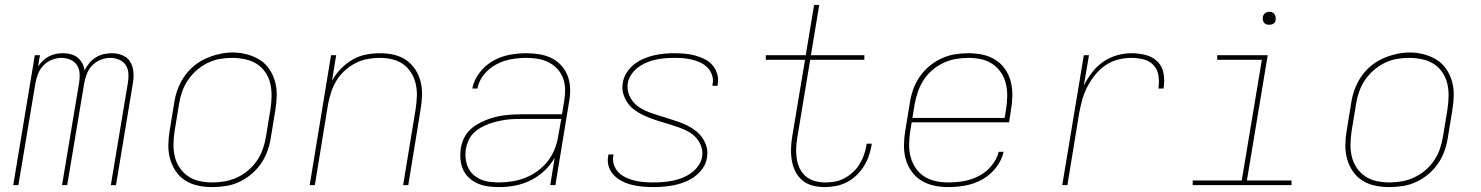

<svg xmlns="http://www.w3.org/2000/svg" viewBox="-20 -755 6040 783"><path d="M34 0 122 -530H143L135 -484Q144 -497 155 -507.5Q166 -518 179.5 -525Q193 -532 207.5 -535Q222 -538 237 -538Q253 -538 268.5 -534Q284 -530 296 -520.5Q308 -511 315.5 -497Q323 -483 325 -467Q332 -483 343.5 -497Q355 -511 370 -520.5Q385 -530 402 -534Q419 -538 436 -538Q459 -538 479.5 -529.5Q500 -521 511 -503Q522 -485 524 -462Q526 -439 522 -416L453 0H432L502 -420Q505 -439 503.5 -457.5Q502 -476 492 -490.5Q482 -505 465 -512Q448 -519 429 -519Q410 -519 390 -511Q370 -503 355.5 -487.5Q341 -472 333.5 -452Q326 -432 323 -413L254 0H233L303 -420Q306 -439 304.5 -457.5Q303 -476 293 -490.5Q283 -505 266 -512Q249 -519 230 -519Q211 -519 191 -511Q171 -503 156.5 -487.5Q142 -472 134.5 -452Q127 -432 124 -413L55 0Z M846 8Q816 8 787.5 2Q759 -4 735.5 -19Q712 -34 696.5 -57Q681 -80 673.5 -107.5Q666 -135 666.5 -164.5Q667 -194 672 -223L690 -333Q694 -361 703.5 -388Q713 -415 729.5 -440Q746 -465 769 -484.5Q792 -504 818.5 -516Q845 -528 873.5 -534.5Q902 -541 929 -541Q958 -541 986.5 -533.5Q1015 -526 1038.5 -511.5Q1062 -497 1078 -473.5Q1094 -450 1101.5 -423Q1109 -396 1108.5 -366Q1108 -336 1103 -307L1085 -197Q1081 -169 1071.5 -141.5Q1062 -114 1045.5 -89.5Q1029 -65 1006 -45.5Q983 -26 956.5 -13.5Q930 -1 901.5 3.5Q873 8 846 8ZM846 -11Q871 -11 897 -15.5Q923 -20 947.5 -31.5Q972 -43 993 -61Q1014 -79 1029 -101.5Q1044 -124 1052.5 -149Q1061 -174 1065 -200L1083 -310Q1087 -336 1087.5 -363Q1088 -390 1082 -415Q1076 -440 1061.5 -461Q1047 -482 1026 -495Q1005 -508 979 -513.5Q953 -519 927 -519Q901 -519 875.5 -514.5Q850 -510 826 -498Q802 -486 781.5 -468Q761 -450 746 -427.5Q731 -405 722.5 -380.5Q714 -356 710 -330L692 -220Q688 -194 687.5 -167.5Q687 -141 693 -116Q699 -91 713 -70.5Q727 -50 747.5 -36Q768 -22 794 -16.5Q820 -11 846 -11Z M1243 0 1330 -530H1351L1334 -426Q1349 -453 1370.5 -475Q1392 -497 1418 -512Q1444 -527 1473 -532.5Q1502 -538 1530 -538Q1559 -538 1587 -531.5Q1615 -525 1637 -509.5Q1659 -494 1674 -471Q1689 -448 1695.5 -421Q1702 -394 1701 -365Q1700 -336 1695 -307L1645 0H1624L1675 -310Q1679 -336 1680 -362Q1681 -388 1675.5 -412.5Q1670 -437 1657 -458Q1644 -479 1624.5 -493Q1605 -507 1580 -513Q1555 -519 1529 -519Q1505 -519 1479.5 -514.5Q1454 -510 1430.5 -498Q1407 -486 1387 -468Q1367 -450 1353 -427.5Q1339 -405 1331 -380.5Q1323 -356 1318 -331L1264 0Z M2015 8Q1992 8 1970 5Q1948 2 1928.5 -6.5Q1909 -15 1893.5 -29Q1878 -43 1869 -62.5Q1860 -82 1858 -104Q1856 -126 1859 -149Q1862 -168 1870 -186.5Q1878 -205 1891.5 -220Q1905 -235 1923 -246Q1941 -257 1959.5 -264.5Q1978 -272 1997 -277Q2016 -282 2035 -284.5Q2054 -287 2073.5 -288Q2093 -289 2112 -289H2272L2281 -344Q2285 -368 2284.5 -392Q2284 -416 2276 -437Q2268 -458 2252.5 -474.5Q2237 -491 2217 -501Q2197 -511 2174 -515Q2151 -519 2127 -519Q2096 -519 2065 -513.5Q2034 -508 2005 -493Q1976 -478 1954.5 -452Q1933 -426 1927 -394H1906Q1913 -429 1936 -459Q1959 -489 1991 -507Q2023 -525 2058 -531.5Q2093 -538 2127 -538Q2154 -538 2180.5 -533.5Q2207 -529 2229.5 -518Q2252 -507 2269 -488Q2286 -469 2295 -445.5Q2304 -422 2305 -395Q2306 -368 2301 -341L2245 0H2224L2242 -112Q2226 -83 2200 -58.5Q2174 -34 2143 -19Q2112 -4 2079.5 2Q2047 8 2015 8ZM2015 -11Q2042 -11 2069.5 -15.5Q2097 -20 2123.5 -30.5Q2150 -41 2174 -59Q2198 -77 2215.5 -100Q2233 -123 2243 -149.5Q2253 -176 2257 -203L2269 -270H2112Q2094 -270 2077 -269.5Q2060 -269 2042.5 -266.5Q2025 -264 2007.5 -260Q1990 -256 1973 -249.5Q1956 -243 1940 -234Q1924 -225 1911 -212Q1898 -199 1890.5 -182Q1883 -165 1880 -148Q1877 -128 1879 -109Q1881 -90 1888.5 -73Q1896 -56 1909.5 -43.5Q1923 -31 1940 -23.5Q1957 -16 1976.5 -13.5Q1996 -11 2015 -11Z M2645 8Q2623 8 2601 6Q2579 4 2558 -1Q2537 -6 2518 -15.5Q2499 -25 2484.5 -39.5Q2470 -54 2463 -74.5Q2456 -95 2460 -117Q2460 -119 2460.5 -121Q2461 -123 2461 -125H2482Q2482 -123 2481.5 -121.5Q2481 -120 2481 -118Q2478 -99 2484.5 -81Q2491 -63 2504 -50.5Q2517 -38 2533.5 -30.5Q2550 -23 2568.5 -18.5Q2587 -14 2606.5 -12.5Q2626 -11 2645 -11Q2664 -11 2683.5 -12.5Q2703 -14 2723 -18Q2743 -22 2762 -29.5Q2781 -37 2798 -49Q2815 -61 2827.5 -78.5Q2840 -96 2843 -115Q2847 -137 2840 -157Q2833 -177 2820 -192Q2807 -207 2789.5 -217Q2772 -227 2752.5 -234Q2733 -241 2713.5 -247Q2694 -253 2674 -259Q2654 -265 2635 -272Q2616 -279 2598 -288Q2580 -297 2564 -309.5Q2548 -322 2537 -339Q2526 -356 2521 -376Q2516 -396 2520 -418Q2523 -439 2535.5 -458.5Q2548 -478 2565.5 -492Q2583 -506 2603.5 -515Q2624 -524 2645.5 -529Q2667 -534 2688 -536Q2709 -538 2730 -538Q2752 -538 2773.5 -536Q2795 -534 2815 -528.5Q2835 -523 2853.5 -514Q2872 -505 2885 -490Q2898 -475 2904.5 -454.5Q2911 -434 2907 -413Q2907 -411 2906.5 -409Q2906 -407 2906 -405H2885Q2886 -407 2886 -408.5Q2886 -410 2886 -412Q2890 -430 2884 -448Q2878 -466 2866 -478.5Q2854 -491 2838 -499Q2822 -507 2804 -511.5Q2786 -516 2767.5 -517.5Q2749 -519 2730 -519Q2711 -519 2692.5 -517.5Q2674 -516 2655 -512Q2636 -508 2617 -500Q2598 -492 2582 -480Q2566 -468 2554.5 -451Q2543 -434 2540 -415Q2537 -393 2543.5 -373.5Q2550 -354 2563 -339Q2576 -324 2593.5 -313.5Q2611 -303 2630.5 -296Q2650 -289 2669.5 -283Q2689 -277 2708.5 -271Q2728 -265 2747.5 -258Q2767 -251 2785 -242Q2803 -233 2818.5 -220.5Q2834 -208 2845.5 -191Q2857 -174 2862 -154Q2867 -134 2863 -112Q2860 -90 2847 -70.5Q2834 -51 2815.5 -37Q2797 -23 2775.5 -14Q2754 -5 2732 -0.5Q2710 4 2688.5 6Q2667 8 2645 8Z M3342 8Q3317 8 3293 1.5Q3269 -5 3251.5 -20Q3234 -35 3223.5 -56Q3213 -77 3209 -101.5Q3205 -126 3206 -151Q3207 -176 3211 -200L3263 -511H3103V-530H3266L3300 -735H3321L3287 -530H3505V-511H3284L3232 -197Q3228 -175 3227 -153Q3226 -131 3229 -109.5Q3232 -88 3241 -69Q3250 -50 3265.5 -36.5Q3281 -23 3302 -17Q3323 -11 3345 -11Q3365 -11 3385 -14.5Q3405 -18 3423.5 -28Q3442 -38 3458 -52.5Q3474 -67 3485 -85Q3496 -103 3503 -122Q3510 -141 3513 -161Q3514 -163 3514 -165Q3514 -167 3514 -169H3535Q3535 -167 3534.5 -165Q3534 -163 3534 -161Q3530 -138 3522 -116Q3514 -94 3501 -74Q3488 -54 3470 -37.5Q3452 -21 3430.5 -10.5Q3409 0 3386.5 4Q3364 8 3342 8Z M3848 8Q3818 8 3789.5 2Q3761 -4 3737.5 -18.5Q3714 -33 3697.5 -56Q3681 -79 3673.5 -106.5Q3666 -134 3666.5 -164Q3667 -194 3672 -223L3690 -333Q3694 -361 3703.5 -388.5Q3713 -416 3729.5 -440.5Q3746 -465 3769 -484.5Q3792 -504 3819 -516.5Q3846 -529 3874 -533.5Q3902 -538 3930 -538Q3959 -538 3987.5 -532Q4016 -526 4039.5 -511Q4063 -496 4079 -473Q4095 -450 4102 -422.5Q4109 -395 4108.5 -365.5Q4108 -336 4103 -307L4095 -256H3698L3692 -220Q3688 -194 3687.5 -167Q3687 -140 3693.5 -115.5Q3700 -91 3714 -70Q3728 -49 3749 -35.5Q3770 -22 3795.5 -16.5Q3821 -11 3848 -11Q3879 -11 3910.5 -16.5Q3942 -22 3971.5 -37Q4001 -52 4023 -78.5Q4045 -105 4053 -136H4073Q4065 -101 4041.5 -71Q4018 -41 3985.5 -23Q3953 -5 3917.5 1.5Q3882 8 3848 8ZM3701 -274H4077L4083 -310Q4087 -336 4087.5 -362.5Q4088 -389 4082 -414Q4076 -439 4062 -459.5Q4048 -480 4027.5 -494Q4007 -508 3981.5 -513.5Q3956 -519 3929 -519Q3904 -519 3878 -514.5Q3852 -510 3827.5 -498.5Q3803 -487 3782 -469Q3761 -451 3746.5 -428.5Q3732 -406 3723.5 -381Q3715 -356 3710 -330Z M4312 0 4400 -530H4421L4400 -406Q4414 -434 4433.5 -459.5Q4453 -485 4479 -503Q4505 -521 4535 -529.5Q4565 -538 4594 -538Q4624 -538 4653 -530.5Q4682 -523 4701.5 -503Q4721 -483 4725.5 -453.5Q4730 -424 4725 -394H4704Q4708 -420 4704.5 -445.5Q4701 -471 4685 -488.5Q4669 -506 4644.5 -512.5Q4620 -519 4594 -519Q4567 -519 4539.5 -512Q4512 -505 4488 -488.5Q4464 -472 4445.5 -449Q4427 -426 4414 -400.5Q4401 -375 4393.5 -348Q4386 -321 4381 -294L4333 0Z M4844 0V-19H5044L5126 -511H4944V-530H5150L5065 -19H5247V0ZM5156 -654Q5150 -654 5144 -656Q5138 -658 5134.5 -663Q5131 -668 5130 -674Q5129 -680 5130 -686Q5131 -691 5133.5 -695Q5136 -699 5139.5 -701.5Q5143 -704 5147.5 -705.5Q5152 -707 5156 -707Q5163 -707 5168.5 -704.5Q5174 -702 5177.5 -697Q5181 -692 5182 -686Q5183 -680 5182 -674Q5182 -669 5179.5 -665Q5177 -661 5173 -658.5Q5169 -656 5165 -655Q5161 -654 5156 -654Z M5646 8Q5616 8 5587.5 2Q5559 -4 5535.5 -19Q5512 -34 5496.5 -57Q5481 -80 5473.5 -107.5Q5466 -135 5466.5 -164.5Q5467 -194 5472 -223L5490 -333Q5494 -361 5503.5 -388Q5513 -415 5529.5 -440Q5546 -465 5569 -484.5Q5592 -504 5618.5 -516Q5645 -528 5673.5 -534.5Q5702 -541 5729 -541Q5758 -541 5786.5 -533.5Q5815 -526 5838.5 -511.5Q5862 -497 5878 -473.5Q5894 -450 5901.5 -423Q5909 -396 5908.5 -366Q5908 -336 5903 -307L5885 -197Q5881 -169 5871.5 -141.5Q5862 -114 5845.5 -89.5Q5829 -65 5806 -45.5Q5783 -26 5756.5 -13.5Q5730 -1 5701.5 3.5Q5673 8 5646 8ZM5646 -11Q5671 -11 5697 -15.5Q5723 -20 5747.5 -31.5Q5772 -43 5793 -61Q5814 -79 5829 -101.5Q5844 -124 5852.5 -149Q5861 -174 5865 -200L5883 -310Q5887 -336 5887.5 -363Q5888 -390 5882 -415Q5876 -440 5861.5 -461Q5847 -482 5826 -495Q5805 -508 5779 -513.5Q5753 -519 5727 -519Q5701 -519 5675.5 -514.5Q5650 -510 5626 -498Q5602 -486 5581.5 -468Q5561 -450 5546 -427.5Q5531 -405 5522.5 -380.5Q5514 -356 5510 -330L5492 -220Q5488 -194 5487.5 -167.5Q5487 -141 5493 -116Q5499 -91 5513 -70.5Q5527 -50 5547.5 -36Q5568 -22 5594 -16.5Q5620 -11 5646 -11Z"/></svg>

Font: Iosevka Curly ThExObl
Style: Regular
Weight: 100
Width: 7
Italic angle: -9°
Monospace: yes
Designer: Belleve Invis
Foundry: Belleve Invis
Version: Version 11.1.0; ttfautohint (v1.8.3)